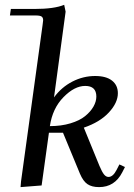

<svg xmlns="http://www.w3.org/2000/svg" viewBox="-20 -766 555 793"><path d="M21 -702.1 24.9 -729H122.1Q204.1 -729 245.1 -746.1L251 -717.8L203.1 -363.8Q233.9 -405.8 278.8 -429Q323.7 -452.1 373 -452.1Q418.5 -452.1 442.6 -433.1Q466.8 -414.1 466.8 -380.9Q466.8 -341.8 429.9 -301.8Q393.1 -261.7 326.2 -238.8L391.1 -80.1Q401.4 -55.7 409.7 -45.4Q418 -35.2 428.2 -35.2Q446.8 -35.2 461.9 -64.9L473.1 -86.9L496.1 -76.2L484.9 -54.2Q453.6 6.8 389.2 6.8Q359.4 6.8 341.3 -5.4Q323.2 -17.6 310.1 -48.8L240.2 -217.8H182.1L151.9 0L64.9 6.8L66.9 -17.1L155.8 -662.1Q158.2 -679.2 158.2 -682.1Q158.2 -693.4 151.6 -697.8Q145 -702.1 127.9 -702.1ZM186 -245.1Q232.9 -245.1 271 -256.6Q309.1 -268.1 331.5 -286.4Q354 -304.7 366 -325.7Q377.9 -346.7 377.9 -367.2Q377.9 -411.1 332 -411.1Q287.6 -411.1 242.2 -364.7Q196.8 -318.4 186 -245.1Z"/></svg>

Font: Dihjauti S
Style: Bold Italic
Weight: 700
Italic angle: -9°
Designer: T. Christopher White
Version: Version 3.0.0